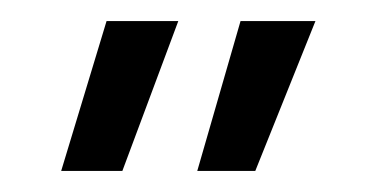

<svg xmlns="http://www.w3.org/2000/svg" viewBox="-20 -505 372 182"><path d="M38 -343 81 -485H149L96 -343ZM167 -343 208 -485H279L222 -343Z"/></svg>

Font: Genos SemiBold
Style: Regular
Weight: 600
Designer: Robert E. Leuschke
Foundry: Robert E. Leuschke
Version: Version 1.010